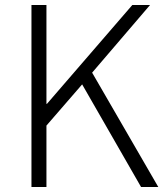

<svg xmlns="http://www.w3.org/2000/svg" viewBox="-20 -749 663 769"><path d="M166 -729V-333H168L510 -729H581L349 -458L614 0H545L309 -411L166 -246V0H106V-729Z"/></svg>

Font: Kinto Sans Light
Style: Regular
Weight: 300
Designer: Authors: Ryoko NISHIZUKA  (kana & ideographs); Paul D. Hunt (Latin, Greek & Cyrillic); Wenlong ZHANG  (bopomofo); Sandol
Foundry: Adobe Systems Incorporated, ookami Inc.
Version: Version 0.001